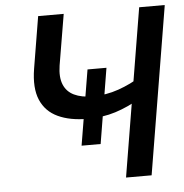

<svg xmlns="http://www.w3.org/2000/svg" viewBox="-52 -778 796 829"><g transform="rotate(-5 346.0 -364.0)"><path d="M316.9 -267.1Q241.7 -267.1 189.5 -291.5Q137.2 -315.9 115 -367.9Q92.8 -419.9 106.4 -502.9L143.6 -727.5H254.4L217.3 -506.8Q209.5 -457 222.7 -424.8Q235.8 -392.6 267.8 -377.2Q299.8 -361.8 347.2 -361.8Q406.2 -361.8 460.7 -380.9Q515.1 -399.9 562 -430.2L545.9 -333.5Q495.1 -302.7 439.5 -284.9Q383.8 -267.1 316.9 -267.1ZM460.9 0 581.5 -727.5H692.4L571.8 0ZM281.7 -153.8 335.9 -479.5H418L364.3 -153.8Z"/></g></svg>

Font: Inter 20pt Medium
Style: Italic
Weight: 500
Italic angle: -9.3988°
Version: Version 4.001;git-66647c0bb